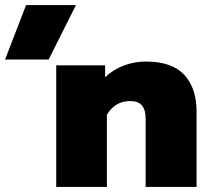

<svg xmlns="http://www.w3.org/2000/svg" viewBox="-60 -738 831 758"><path d="M43 -718H240L132 -503H-40ZM162 -480H355V-433Q386 -463 428 -479Q470 -495 516 -495Q619 -495 667.5 -442.5Q716 -390 716 -298V0H515V-270Q515 -304 500.5 -321.5Q486 -339 454 -339Q394 -339 362 -285V0H162Z"/></svg>

Font: Prompt ExtraBold
Style: Regular
Weight: 800
Designer: Katatrad Team
Foundry: CadsonDemak
Version: Version 1.000